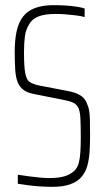

<svg xmlns="http://www.w3.org/2000/svg" viewBox="-20 -716 405 744"><path d="M182 8Q162 8 137.5 6.5Q113 5 90 2Q67 -1 49 -4V-39Q68 -36 90 -33Q112 -30 133.5 -28Q155 -26 170 -26Q209 -26 232 -33.5Q255 -41 270 -56Q281 -68 285.5 -85.5Q290 -103 291.5 -127.5Q293 -152 293 -183Q293 -231 291.5 -258.5Q290 -286 283 -299.5Q276 -313 260.5 -319.5Q245 -326 216 -331L110 -352Q85 -357 70.5 -368Q56 -379 48.5 -397.5Q41 -416 39 -445.5Q37 -475 37 -515Q37 -559 44 -593Q51 -627 68 -650Q85 -673 114.5 -684.5Q144 -696 188 -696Q212 -696 235 -694.5Q258 -693 277.5 -690Q297 -687 308 -683V-650Q293 -654 273.5 -656.5Q254 -659 233.5 -660.5Q213 -662 196 -662Q153 -662 128.5 -652Q104 -642 93 -622Q80 -601 76.5 -575.5Q73 -550 73 -513Q73 -457 78 -431.5Q83 -406 95.5 -398Q108 -390 130 -385L229 -366Q255 -362 272.5 -355.5Q290 -349 301 -339Q312 -329 318 -312Q323 -302 325.5 -287Q328 -272 328.5 -248.5Q329 -225 329 -188Q329 -156 327 -126.5Q325 -97 318 -72.5Q311 -48 295.5 -30Q280 -12 252.5 -2Q225 8 182 8Z"/></svg>

Font: Saira ExtraCondensed Thin
Style: Regular
Weight: 250
Width: 2
Designer: Hector Gatti with collaboration of the Omnibus-Type team
Foundry: Omnibus-Type
Version: Version 1.101